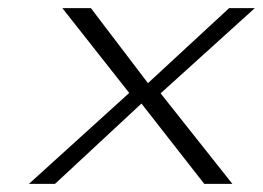

<svg xmlns="http://www.w3.org/2000/svg" viewBox="-20 -471 645 471"><path d="M51 -20H115L327 -217L481 -20H550L374 -242L605 -451H542L343 -267L203 -451H133L297 -243Z"/></svg>

Font: Charger Sport
Style: ExLitObl
Weight: 200
Designer: Jasper
Foundry: Cannot Into Space Fonts
Version: Version 1.1